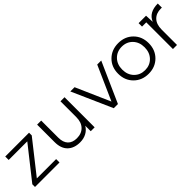

<svg xmlns="http://www.w3.org/2000/svg" viewBox="184 -1448 2372 2372"><g transform="rotate(-45 1369.5 -262.5)"><path d="M133 -59H470V0H42V-47L373 -466H48V-526H464V-479Z M1013 -526H1084V0H1016V-96Q988 -48 939 -21.5Q890 5 827 5Q724 5 664.5 -52.5Q605 -110 605 -221V-526H676V-228Q676 -145 717 -102Q758 -59 834 -59Q917 -59 965 -109.5Q1013 -160 1013 -250Z M1655 -526H1725L1491 0H1418L1185 -526H1259L1456 -78Z M2216.5 -70.5Q2141 5 2025 5Q1909 5 1833 -70.5Q1757 -146 1757 -263Q1757 -380 1833 -455Q1909 -530 2025 -530Q2141 -530 2216.5 -455Q2292 -380 2292 -263Q2292 -146 2216.5 -70.5ZM1884.5 -115Q1940 -58 2025 -58Q2110 -58 2165 -115Q2220 -172 2220 -263Q2220 -354 2165 -411Q2110 -468 2025 -468Q1940 -468 1884.5 -411Q1829 -354 1829 -263Q1829 -172 1884.5 -115Z M2513 -414Q2561 -530 2717 -530V-458Q2714 -458 2708 -458.5Q2702 -459 2700 -459Q2617 -459 2570 -409.5Q2523 -360 2523 -268V0H2452V-466H2378V-526H2508Z"/></g></svg>

Font: mBank
Style: Regular
Weight: 400
Designer: Julieta Ulanovsky
Foundry: Julieta Ulanovsky
Version: Version 7.200;PS 007.200;hotconv 1.0.88;makeotf.lib2.5.64775